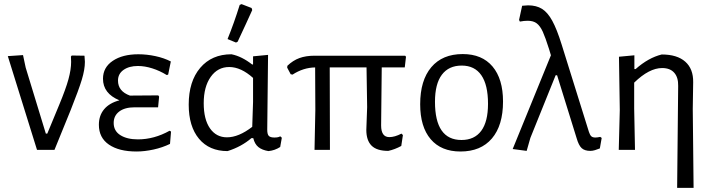

<svg xmlns="http://www.w3.org/2000/svg" viewBox="-20 -729 3467 934"><path d="M393 -428Q393 -391 378 -341.5Q363 -292 324 -194L245 0H160L18 -456L92 -461L105 -400L203 -79H210L268 -219Q300 -296 313 -343.5Q326 -391 326 -428Q326 -445 325 -454L329 -459L391 -458Q393 -438 393 -428Z M812 -89 807 -29Q770 -11 726.5 -1.5Q683 8 644 8Q559 8 510 -25.5Q461 -59 461 -122Q461 -167 486.5 -197.5Q512 -228 561 -241Q481 -274 481 -346Q481 -401 528.5 -433Q576 -465 653 -465Q694 -465 736 -456Q778 -447 811 -430L798 -366L791 -364Q757 -385 720.5 -396.5Q684 -408 651 -408Q608 -408 581 -389Q554 -370 554 -337Q554 -285 612 -264L750 -265L754 -259L749 -207H635Q587 -207 560 -186.5Q533 -166 533 -131Q533 -92 565.5 -71.5Q598 -51 651 -51Q730 -51 805 -93Z M1351 -59 1343 -14Q1317 3 1286 6Q1255 1 1237 -13.5Q1219 -28 1212 -57H1203Q1154 -15 1087 6Q998 6 948 -54Q898 -114 898 -220Q898 -333 954 -399Q1010 -465 1106 -465Q1156 -455 1207 -415L1211 -416V-455L1284 -462L1280 -98Q1280 -76 1287.5 -68Q1295 -60 1315 -60Q1335 -60 1343 -66ZM1207 -112 1211 -233V-350Q1152 -403 1095 -403Q1039 -403 1005 -355Q971 -307 971 -227Q971 -148 1001.5 -104.5Q1032 -61 1084 -61Q1141 -61 1207 -112ZM1155 -709 1204 -690 1207 -680Q1182 -624 1136 -526L1128 -522L1087 -539Q1119 -618 1146 -705Z M1837 -401 1834 -119Q1834 -62 1874 -62Q1900 -62 1933 -79L1940 -72L1932 -19Q1901 -2 1869 5Q1813 5 1787.5 -20.5Q1762 -46 1762 -97L1766 -208L1763 -401H1584L1585 0H1510L1514 -194L1513 -401Q1455 -400 1403 -366L1394 -368L1377 -400L1378 -409Q1405 -435 1436.5 -446.5Q1468 -458 1510 -458H1951L1955 -453L1949 -401Z M2427 -235Q2427 -119 2373 -55.5Q2319 8 2220 8Q2126 8 2075 -52Q2024 -112 2024 -222Q2024 -338 2078 -402Q2132 -466 2231 -466Q2325 -466 2376 -405.5Q2427 -345 2427 -235ZM2096 -234Q2096 -48 2225 -48Q2288 -48 2321 -92.5Q2354 -137 2354 -224Q2354 -316 2321.5 -363Q2289 -410 2226 -410Q2163 -410 2129.5 -365.5Q2096 -321 2096 -234Z M2907 -58 2898 -7Q2886 -2 2874 1.5Q2862 5 2852 5Q2824 5 2809.5 -8.5Q2795 -22 2785 -57L2690 -363H2683L2560 -58L2542 5L2474 -4L2660 -460L2651 -490Q2633 -547 2620.5 -574.5Q2608 -602 2591.5 -615Q2575 -628 2547 -628Q2529 -628 2509 -624L2505 -632L2520 -701Q2540 -703 2549 -703Q2589 -703 2616.5 -686Q2644 -669 2666.5 -628Q2689 -587 2712 -513L2845 -87Q2850 -72 2856.5 -66Q2863 -60 2876 -60Q2885 -60 2900 -63Z M3279 -311Q3280 -352 3260 -375Q3240 -398 3201 -398Q3138 -398 3065 -327V-201L3069 0H2990L2995 -194L2991 -453L3066 -460V-393H3072Q3134 -448 3199 -464Q3274 -464 3313.5 -429Q3353 -394 3352 -329L3350 -199L3354 185H3274Z"/></svg>

Font: Alegreya Sans
Style: Regular
Weight: 400
Designer: Juan Pablo del Peral
Foundry: Huerta Tipografica
Version: Version 2.008; ttfautohint (v1.6)